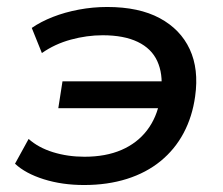

<svg xmlns="http://www.w3.org/2000/svg" viewBox="-20 -521 640 550"><path d="M221 9Q158 9 105.5 -7.5Q53 -24 23 -52L62 -123Q90 -98 132 -85Q174 -72 222 -72Q283 -72 328 -91.5Q373 -111 401 -147.5Q429 -184 438 -234L450 -211H147L159 -288H460L442 -261Q447 -310 430.5 -346Q414 -382 374.5 -401Q335 -420 274 -420Q229 -420 183 -407.5Q137 -395 100 -369L71 -441Q97 -459 131.5 -472.5Q166 -486 206 -493.5Q246 -501 287 -501Q378 -501 437.5 -469Q497 -437 523.5 -380Q550 -323 539 -245Q531 -187 506 -140Q481 -93 440 -59.5Q399 -26 343.5 -8.5Q288 9 221 9Z"/></svg>

Font: Nunito Sans 10pt SemiExpanded SemiBold
Style: Italic
Weight: 600
Width: 6
Italic angle: -9°
Designer: Vernon Adams
Foundry: Vernon Adams
Version: Version 3.101;gftools[0.9.27]